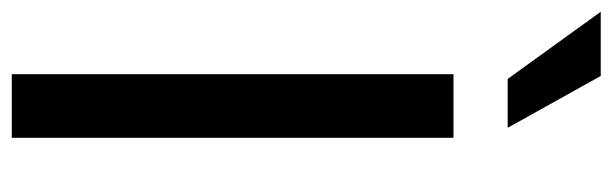

<svg xmlns="http://www.w3.org/2000/svg" viewBox="-413 -663 1040 326"><g transform="rotate(90 107.0 -500.0)"><path d="M-36 -1000 78 -842H161L73 -1000ZM70 -750V0H178V-750Z"/></g></svg>

Font: Oakes Medium
Style: Regular
Weight: 500
Designer: Samuel Oakes
Foundry: Samuel Oakes
Version: Version 1.003;PS 001.003;hotconv 1.0.88;makeotf.lib2.5.64775